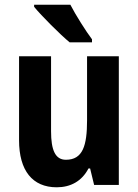

<svg xmlns="http://www.w3.org/2000/svg" viewBox="-20 -786 588 816"><path d="M279 -766H125V-757C155 -720 237 -638 276 -606H371V-619C346 -652 301 -723 279 -766ZM485 -547H350V-275C350 -167 332 -107 260 -107C215 -107 197 -148 197 -228V-547H61V-190C61 -61 118 10 221 10C280 10 328 -16 356 -70H363L380 0H485Z"/></svg>

Font: Noto Sans Ethiopic Condensed
Style: Bold
Weight: 700
Width: 3
Designer: Monotype Design Team
Foundry: Monotype Imaging Inc.
Version: Version 2.102